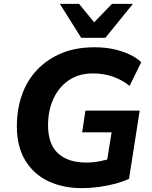

<svg xmlns="http://www.w3.org/2000/svg" viewBox="-20 -960 782 991"><path d="M402 11Q304 11 228 -25.5Q152 -62 109.5 -133.5Q67 -205 67 -307Q67 -395 93 -469.5Q119 -544 171 -599Q223 -654 297 -685Q371 -716 468 -716Q522 -716 567.5 -706Q613 -696 649.5 -678.5Q686 -661 709 -639L649 -517Q608 -549 561 -565Q514 -581 460 -581Q386 -581 334 -545Q282 -509 255 -448.5Q228 -388 228 -314Q228 -215 280 -168Q332 -121 425 -121Q460 -121 494 -127.5Q528 -134 562 -145L525 -85L556 -277H404L421 -389H701L646 -37Q611 -21 570 -10.5Q529 0 486.5 5.5Q444 11 402 11ZM399 -765 289 -940H388L466 -845L558 -940H666L524 -765Z"/></svg>

Font: Nunito Sans 12pt ExtraLight 12pt ExtraBold
Style: Italic
Weight: 800
Italic angle: -9°
Version: Version 3.101;gftools[0.9.27]